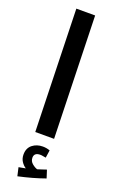

<svg xmlns="http://www.w3.org/2000/svg" viewBox="-187 -761 629 1065"><g transform="rotate(20 128.0 -228.0)"><path d="M84 0 64 -721H175L195 0ZM231.2 220.7 216.2 173.8Q204.9 177.6 192.2 181.8Q179.6 186 164.6 190.7Q150.5 186.9 134.1 173.3Q117.7 159.7 117.7 139.1Q117.7 109.1 154.3 109.1Q161.8 109.1 170.2 111Q178.7 112.9 187.1 113.8L193.7 68.8Q174 61.3 151.5 61.3Q115.8 61.3 90.5 81.4Q65.2 101.6 65.2 139.1Q65.2 162.6 76.4 179.9Q87.7 197.3 103.6 207.6Q91.4 209.4 63.3 215.1L74.6 264.8Q160.8 246 231.2 220.7Z"/></g></svg>

Font: Noto Sans Arabic UI ExtraCondensed Semi
Style: Regular
Weight: 600
Width: 3
Designer: Nadine Chahine - Monotype Design Team
Foundry: Monotype Imaging Inc.
Version: Version 1.900